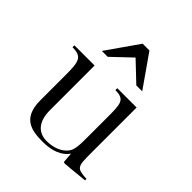

<svg xmlns="http://www.w3.org/2000/svg" viewBox="-185 -783 921 921"><g transform="rotate(45 275.5 -322.0)"><path d="M279 0ZM376 -495 279 -587 182 -495H142L256 -658H302L416 -495ZM279 0ZM167 -421V-119C167 -34 209 -2 260 -2C306 -2 346 -17 369 -47C386 -69 386 -105 386 -155V-288C386 -381 385 -408 321 -408V-421H452V-109C452 -21 454 -12 524 -9V1C462 8 397 13 397 13L390 10L386 -42C361 -6 314 14 251 14C176 14 101 4 101 -119V-288C101 -381 96 -408 30 -408V-421Z"/></g></svg>

Font: Open Baskerville 0.0.53
Style: Normal
Weight: 400
Designer: Isaac Moore, James Puckett, Rob Mientjes
Foundry: The Open Baskerville Project
Version: 0.0.53 (g939f078)